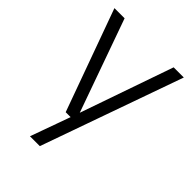

<svg xmlns="http://www.w3.org/2000/svg" viewBox="-207 -609 908 908"><g transform="rotate(45 246.5 -155.5)"><path d="M161 200 238 -14 243 -28 411 -511H479L227 200ZM200 0 15 -511H83L254 -31H272L274 0Z"/></g></svg>

Font: TikTok Sans 24pt Light
Style: Regular
Weight: 300
Version: Version 4.000